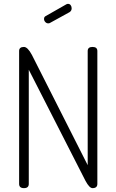

<svg xmlns="http://www.w3.org/2000/svg" viewBox="-20 -974 603 994"><path d="M340 -911 240 -856Q236 -853 230 -853Q221 -853 214.5 -860Q208 -867 208 -876Q208 -887 217 -891L324 -952Q328 -954 332 -954Q341 -954 346 -947Q351 -940 351 -931Q351 -918 340 -911ZM459 0Q443 0 423 -37L129 -613V-22Q129 0 104 0Q79 0 79 -22V-710Q79 -731 104 -731Q123 -731 145 -690L434 -119V-710Q434 -731 459 -731Q484 -731 484 -710V-22Q484 0 459 0Z"/></svg>

Font: Dosis
Style: Light
Weight: 300
Designer: Edgar Tolentino, Pablo Impallari, Igino Marini
Foundry: Edgar Tolentino, Pablo Impallari, Igino Marini
Version: Version 1.007